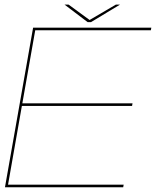

<svg xmlns="http://www.w3.org/2000/svg" viewBox="-20 -792 678 812"><path d="M1 0 120 -675H620L618 -664H129L74.5 -355H540.5L538.5 -344H72.5L14 -11H503L501 0ZM350.5 -698.5 253 -772.5H270L359 -707.5L470 -772.5H487.5L365 -698.5Z"/></svg>

Font: Anybody ExtraExpanded Thin
Style: Italic
Weight: 100
Width: 8
Italic angle: -10°
Designer: Tyler Finck
Foundry: Etcetera Type Company
Version: Version 1.010; ttfautohint (v1.8.3) -l 8 -r 50 -G 200 -x 14 